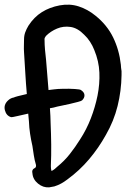

<svg xmlns="http://www.w3.org/2000/svg" viewBox="-65 -804 579 823"><path d="M456 -499V-482Q455 -414 439 -349.5Q423 -285 389 -226Q358 -170 317 -121.5Q276 -73 224 -35Q211 -25 197.5 -17.5Q184 -10 168 -5Q163 -4 157 -3Q151 -2 146 -1Q120 1 98 -17Q76 -35 74 -61Q70 -77 83 -83Q88 -85 89 -89.5Q90 -94 89 -98Q83 -118 80 -138Q77 -158 74 -178Q68 -204 64 -230.5Q60 -257 59 -284Q58 -292 57.5 -300Q57 -308 56 -317Q32 -312 9.5 -306.5Q-13 -301 -18 -302Q-38 -308 -44 -331.5Q-50 -355 -31 -373Q-26 -378 -19.5 -381.5Q-13 -385 -6 -386Q1 -390 50 -401Q46 -446 43.5 -490.5Q41 -535 38 -580Q37 -594 37.5 -607.5Q38 -621 38 -634Q38 -651 43 -665Q48 -679 57 -694Q81 -731 114.5 -752Q148 -773 191 -781Q234 -789 272.5 -776.5Q311 -764 344 -737Q394 -697 420 -643.5Q446 -590 453 -527Q453 -520 454 -513.5Q455 -507 456 -499ZM353 -394Q363 -444 361 -493Q359 -542 339 -590Q332 -608 321 -625Q310 -642 296 -655Q268 -684 237.5 -688.5Q207 -693 179.5 -681.5Q152 -670 132 -650Q129 -646 127 -642Q125 -638 126 -632Q126 -622 126.5 -611.5Q127 -601 128 -590Q133 -547 136 -504Q139 -461 143 -418Q148 -419 154.5 -419.5Q161 -420 167 -421Q181 -423 207 -423.5Q233 -424 256 -422.5Q279 -421 282 -418Q296 -409 297 -397Q298 -385 287 -374Q284 -371 268.5 -367Q253 -363 234 -358.5Q215 -354 199 -351Q183 -348 180 -347Q173 -345 165 -343Q157 -341 149 -340Q150 -323 151 -307Q152 -291 152 -275Q154 -229 154.5 -184Q155 -139 153 -92Q153 -88 153.5 -82.5Q154 -77 156 -71Q164 -75 170 -80Q176 -85 180 -89Q211 -114 234.5 -144Q258 -174 278 -206Q306 -249 324.5 -297Q343 -345 353 -394Z"/></svg>

Font: Delicious Handrawn
Style: Regular
Weight: 400
Designer: Agung Rohmat
Foundry: Agung Rohmat
Version: Version 1.002; ttfautohint (v1.8.4.7-5d5b);gftools[0.9.27]